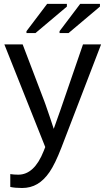

<svg xmlns="http://www.w3.org/2000/svg" viewBox="-20 -756 540 984"><path d="M93.3 207.5Q57.1 207.5 32.7 202.1V136.2Q51.3 139.2 73.7 139.2Q155.8 139.2 203.6 18.6L211.9 -2.4L2.4 -528.3H96.2L207.5 -236.3Q210 -229.5 213.4 -220Q216.8 -210.4 235.4 -156.2Q253.9 -102.1 255.4 -95.7L289.6 -191.9L405.3 -528.3H498L294.9 0Q262.2 84.5 233.9 125.7Q205.6 167 171.1 187.3Q136.7 207.5 93.3 207.5ZM115.7 -586.4V-596.2L221.7 -736.3H322.8V-722.2L161.6 -586.4ZM285.2 -586.4V-596.2L391.1 -736.3H492.2V-722.2L331.1 -586.4Z"/></svg>

Font: Liberation Sans
Style: Regular
Weight: 400
Designer: Steve Matteson
Foundry: Ascender Corporation
Version: Version 2.00.1